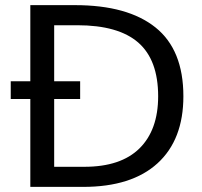

<svg xmlns="http://www.w3.org/2000/svg" viewBox="-20 -731 792 751"><path d="M22 -343.8V-413.1H293.5V-343.8ZM98.6 0V-710.9H273.4Q479.5 -710.9 588.4 -623.5Q697.3 -536.1 697.3 -354.5Q697.3 -184.6 596.2 -92.3Q495.1 0 305.2 0ZM191.9 -78.6H310.1Q452.6 -78.6 525.6 -150.6Q598.6 -222.7 598.6 -354.5Q598.6 -496.6 520.8 -564.5Q442.9 -632.3 282.2 -632.3H191.9Z"/></svg>

Font: Muli
Style: Regular
Weight: 400
Designer: Vernon Adams
Foundry: newtypography
Version: Version 2; ttfautohint (v1.00rc1.6-4cba) -l 8 -r 50 -G 200 -